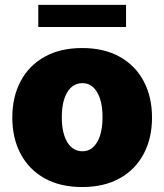

<svg xmlns="http://www.w3.org/2000/svg" viewBox="-20 -747 665 777"><path d="M312.5 9.9Q223.7 9.9 160.5 -25.4Q97.3 -60.7 63.6 -124.1Q29.8 -187.5 29.8 -271.3Q29.8 -355.1 63.6 -418.5Q97.3 -481.9 160.5 -517.2Q223.7 -552.6 312.5 -552.6Q401.3 -552.6 464.5 -517.2Q527.7 -481.9 561.4 -418.5Q595.2 -355.1 595.2 -271.3Q595.2 -187.5 561.4 -124.1Q527.7 -60.7 464.5 -25.4Q401.3 9.9 312.5 9.9ZM313.9 -134.9Q351.2 -134.9 373 -171.7Q394.9 -208.5 394.9 -272.7Q394.9 -337 373 -373.8Q351.2 -410.5 313.9 -410.5Q274.5 -410.5 252.3 -373.8Q230.1 -337 230.1 -272.7Q230.1 -208.5 252.3 -171.7Q274.5 -134.9 313.9 -134.9ZM490.1 -727.3V-637.8H134.9V-727.3Z"/></svg>

Font: Inter UI Black
Style: Regular
Weight: 900
Designer: Rasmus Andersson
Foundry: rsms
Version: 3.2;8d6f07862